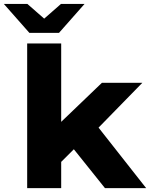

<svg xmlns="http://www.w3.org/2000/svg" viewBox="-73 -965 770 985"><path d="M215.1 -315.1 449.9 -540.3H657.3L413.6 -290.8L324.6 -218L211 -104.7ZM66.4 -742H240.9V0H66.4ZM292.3 -216.2 400.7 -350.8 676.7 0H465.4ZM-53.4 -944.9H67.4L206.8 -822.9H100.6L239.9 -944.9H360.8L229.7 -796.4H77.7Z"/></svg>

Font: iiserrat Thin
Style: Regular
Weight: 100
Designer: Akira Ohta
Foundry: Akira Ohta
Version: Version 1.200;Glyphs 3.3.1 (3343)